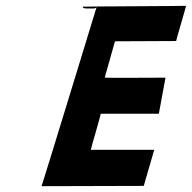

<svg xmlns="http://www.w3.org/2000/svg" viewBox="-20 -728 659 660"><path d="M304.7 -699 307 -700C309 -700 311.6 -702 312.2 -704C312.2 -704 123.6 -87 122.9 -88L474.2 -89L510.1 -213H292.1C291.1 -213 328 -337 326 -337H526L548.9 -461C545.9 -461 340.6 -460 339.9 -461L375.2 -586L585.5 -587C584.5 -587 620.8 -709 619.5 -708C618.2 -707 264.8 -706 264.5 -705C264 -700 270.7 -699 276.7 -699H295.7Z"/></svg>

Font: Hussar Wojna
Style: 3Obl
Weight: 400
Designer: Robert Jablonski
Foundry: Cannot Into Space Fonts
Version: Version 1.01